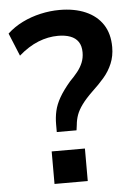

<svg xmlns="http://www.w3.org/2000/svg" viewBox="-52 -755 550 794"><g transform="rotate(-5 223.0 -357.5)"><path d="M170 -213V-245Q170 -274 176 -300.5Q182 -327 198 -355Q214 -383 243 -417Q261 -435 275 -452.5Q289 -470 297 -489.5Q305 -509 305 -532Q305 -559 293.5 -576Q282 -593 260.5 -601Q239 -609 210 -609Q168 -609 127 -592.5Q86 -576 46 -541L7 -636Q35 -662 70.5 -679.5Q106 -697 146 -706Q186 -715 225 -715Q287 -715 333 -695Q379 -675 404 -637Q429 -599 429 -543Q429 -506 416 -475Q403 -444 381 -418.5Q359 -393 332 -368Q303 -340 287 -318Q271 -296 264 -276.5Q257 -257 255 -235L252 -213ZM142 0V-135H280V0Z"/></g></svg>

Font: Nunito Sans 10pt SemiCondensed
Style: Bold
Weight: 700
Width: 4
Designer: Vernon Adams
Foundry: Vernon Adams
Version: Version 3.101;gftools[0.9.27]